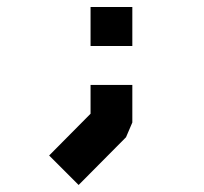

<svg xmlns="http://www.w3.org/2000/svg" viewBox="-20 -431 580 547"><path d="M238 -411H357V-300H238ZM357 -189V-82L339 -40L204 96L120 12L238 -107V-189Z"/></svg>

Font: ibm3270
Style: Regular
Weight: 400
Monospace: yes
Version: Version 2.0.3